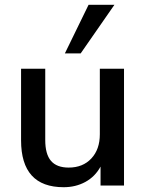

<svg xmlns="http://www.w3.org/2000/svg" viewBox="-20 -775 609 802"><path d="M498 -488V0H400V-79Q377 -37 336.5 -15Q296 7 246 7Q68 7 68 -189V-488H169V-190Q169 -131 193 -103Q217 -75 267 -75Q326 -75 361.5 -113Q397 -151 397 -214V-488ZM317 -552H251L350 -755H458Z"/></svg>

Font: wassup Sans
Style: Medium
Weight: 600
Version: Version 2.001